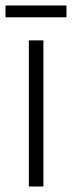

<svg xmlns="http://www.w3.org/2000/svg" viewBox="-37 -679 262 699"><path d="M205 -659H-17V-616H205ZM121 0V-532H68V0Z"/></svg>

Font: Noto Sans Gujarati ExtraCondensed Light
Style: Regular
Weight: 300
Width: 2
Designer: Jelle Bosma - Monotype Design Team, Universal Thirst
Foundry: Monotype Imaging Inc.
Version: Version 2.106